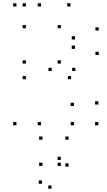

<svg xmlns="http://www.w3.org/2000/svg" viewBox="-20 -760 660 1180"><path d="M416.7 -273.1V-293.1H396.7V-273.1ZM586.7 -421.9V-441.9H566.7V-421.9ZM586.7 -572.2V-592.2H566.7V-572.2ZM413.2 -720V-740H393.2V-720ZM139.1 -720V-740H119.1V-720ZM139.1 -586.2V-606.2H119.1V-586.2ZM354.1 -586.2V-606.2H334.1V-586.2ZM440.8 -517.3V-537.3H420.8V-517.3ZM440.8 -459.8V-479.8H420.8V-459.8ZM354.1 -369.3V-389.3H334.1V-369.3ZM139.1 -369.3V-389.3H119.1V-369.3ZM139.1 -273.1V-293.1H119.1V-273.1ZM231.9 10V-10H211.9V10ZM231.9 -720V-740H211.9V-720ZM81 -720V-740H61V-720ZM81 10V-10H61V10ZM584.4 10V-10H564.4V10ZM584.4 -117.6V-137.6H564.4V-117.6ZM443.3 -323.5V-343.5H423.3V-323.5ZM297.8 -323.5V-343.5H277.8V-323.5ZM434.3 -108.6V-128.6H414.3V-108.6ZM434.3 10V-10H414.3V10ZM353.8 259.8V239.8H333.8V259.8ZM353.8 223.4V203.4H333.8V223.4ZM238.2 369.3V349.3H218.2V369.3ZM296.5 399.8V379.8H276.5V399.8ZM401.4 263.9V243.9H381.4V263.9ZM401.4 98.9V78.9H381.4V98.9ZM240.6 98.9V78.9H220.6V98.9ZM240.6 259.8V239.8H220.6V259.8Z"/></svg>

Font: Monaspace Krypton Dots Var
Style: Regular
Weight: 400
Designer: Riley Cran and the Lettermatic Team
Version: Version 1.100 (Monaspace Krypton Dots)